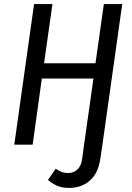

<svg xmlns="http://www.w3.org/2000/svg" viewBox="-20 -709 646 941"><path d="M50 0 147 -689H237L196 -399H448L489 -689H579L482 0H392L438 -324H185L140 0ZM215 173 253 118Q270 129 282.5 134Q295 139 314 139Q342 139 360.5 120.5Q379 102 383 67L392 0H482L472 67Q462 139 421 175.5Q380 212 318 212Q283 212 259 201Q235 190 215 173Z"/></svg>

Font: Fira Sans Condensed
Style: Italic
Weight: 400
Width: 3
Italic angle: -8°
Designer: bBox Type GmbH & Carrois Corporate GbR & Edenspiekermann AG
Foundry: bBox Type GmbH & Carrois Corporate GbR & Edenspiekermann AG
Version: Version 4.301